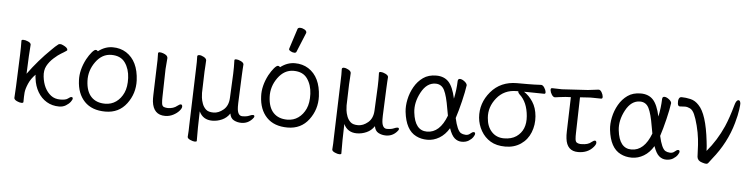

<svg xmlns="http://www.w3.org/2000/svg" viewBox="-52 -1034 5853 1495"><g transform="rotate(5 2874.0 -287.0)"><path d="M72 -27 77 -115 87 -369Q89 -422 88 -475Q88 -483 103 -483Q118 -483 139 -474Q160 -465 162 -452V-449Q159 -414 156 -360L150 -222Q231 -333 325 -424Q354 -454 378 -472Q383 -475 392 -475Q401 -475 415 -468Q449 -452 450 -436Q451 -431 446 -428Q426 -414 404 -401.5Q382 -389 349 -359.5Q316 -330 297.5 -295Q279 -260 284.5 -211.5Q290 -163 308 -127Q326 -91 355.5 -68Q385 -45 428.5 -45Q472 -45 488.5 -58.5Q505 -72 514.5 -72Q524 -72 525 -62.5Q526 -53 513 -35.5Q500 -18 477 -4Q454 10 424 10Q370 10 327 -15.5Q284 -41 257 -87Q230 -133 223 -192L221 -207Q221 -214 221 -221Q186 -187 168 -145Q150 -103 147.5 -74.5Q145 -46 145 -1Q145 7 130 7Q115 7 94.5 -2.5Q74 -12 72 -25Z M688 -445Q741 -486 801 -486Q861 -486 907 -457Q1002 -396 1009 -245Q1013 -143 952.5 -62.5Q892 18 786.5 18Q681 18 623 -42.5Q565 -103 561 -207Q557 -287 602 -374Q622 -410 641 -432Q660 -454 670.5 -454Q681 -454 688 -445ZM779 -43Q828 -43 865 -69.5Q902 -96 923 -142Q944 -188 941 -258Q938 -328 903.5 -377Q869 -426 796 -426Q723 -426 673.5 -357.5Q624 -289 627.5 -207.5Q631 -126 670.5 -84.5Q710 -43 779 -43Z M1155 -364Q1158 -419 1156 -470Q1157 -479 1168.5 -479Q1180 -479 1195 -474Q1229 -462 1231 -444L1232 -441L1225 -353L1220 -135Q1219 -109 1221.5 -85.5Q1224 -62 1239 -57Q1254 -52 1269 -52Q1313 -52 1342 -76Q1358 -89 1368 -89Q1378 -89 1379.5 -75Q1381 -61 1363 -40Q1345 -19 1315.5 -4Q1286 11 1253 11Q1161 11 1149 -93Q1147 -117 1148 -143Z M1622 16Q1549 16 1519 -48L1516 78Q1515 129 1516 183Q1516 190 1501.5 190Q1487 190 1465.5 180.5Q1444 171 1443 159V157Q1447 108 1447 70L1461 -367Q1464 -436 1462 -473Q1463 -484 1478 -484Q1493 -484 1512.5 -473.5Q1532 -463 1534 -449V-446Q1534 -433 1532 -407Q1530 -381 1529 -359L1524 -193Q1524 -179 1526.5 -156.5Q1529 -134 1538.5 -108.5Q1548 -83 1567 -65.5Q1586 -48 1626 -48Q1666 -48 1703.5 -79.5Q1741 -111 1744 -172L1753 -363Q1755 -412 1753 -468Q1753 -476 1767.5 -476Q1782 -476 1803 -466Q1824 -456 1826 -443V-441Q1825 -427 1823.5 -403.5Q1822 -380 1821 -355L1812 -139Q1811 -104 1813 -90Q1819 -39 1852.5 -39Q1886 -39 1905 -47.5Q1924 -56 1934.5 -56Q1945 -56 1946 -47Q1947 -38 1933 -24Q1899 13 1849 13Q1817 13 1790.5 -1Q1764 -15 1758 -52Q1735 -17 1698 -0.5Q1661 16 1622 16Z M2221 -752Q2224 -764 2241.5 -764Q2259 -764 2275.5 -754.5Q2292 -745 2292 -732Q2292 -729 2291 -727L2229 -576Q2226 -567 2212.5 -567Q2199 -567 2184.5 -575Q2170 -583 2170 -589.5Q2170 -596 2171 -597ZM2112 -445Q2165 -486 2225 -486Q2285 -486 2331 -457Q2426 -396 2433 -245Q2437 -143 2376.5 -62.5Q2316 18 2210.5 18Q2105 18 2047 -42.5Q1989 -103 1985 -207Q1981 -287 2026 -374Q2046 -410 2065 -432Q2084 -454 2094.5 -454Q2105 -454 2112 -445ZM2203 -43Q2252 -43 2289 -69.5Q2326 -96 2347 -142Q2368 -188 2365 -258Q2362 -328 2327.5 -377Q2293 -426 2220 -426Q2147 -426 2097.5 -357.5Q2048 -289 2051.5 -207.5Q2055 -126 2094.5 -84.5Q2134 -43 2203 -43Z M2752 16Q2679 16 2649 -48L2646 78Q2645 129 2646 183Q2646 190 2631.5 190Q2617 190 2595.5 180.5Q2574 171 2573 159V157Q2577 108 2577 70L2591 -367Q2594 -436 2592 -473Q2593 -484 2608 -484Q2623 -484 2642.5 -473.5Q2662 -463 2664 -449V-446Q2664 -433 2662 -407Q2660 -381 2659 -359L2654 -193Q2654 -179 2656.5 -156.5Q2659 -134 2668.5 -108.5Q2678 -83 2697 -65.5Q2716 -48 2756 -48Q2796 -48 2833.5 -79.5Q2871 -111 2874 -172L2883 -363Q2885 -412 2883 -468Q2883 -476 2897.5 -476Q2912 -476 2933 -466Q2954 -456 2956 -443V-441Q2955 -427 2953.5 -403.5Q2952 -380 2951 -355L2942 -139Q2941 -104 2943 -90Q2949 -39 2982.5 -39Q3016 -39 3035 -47.5Q3054 -56 3064.5 -56Q3075 -56 3076 -47Q3077 -38 3063 -24Q3029 13 2979 13Q2947 13 2920.5 -1Q2894 -15 2888 -52Q2865 -17 2828 -0.5Q2791 16 2752 16Z M3509 -170Q3530 -74 3560 -56Q3574 -48 3595.5 -46.5Q3617 -45 3632.5 -59Q3648 -73 3658.5 -73Q3669 -73 3670 -62.5Q3671 -52 3659 -34.5Q3647 -17 3625 -3.5Q3603 10 3571.5 10Q3540 10 3515.5 -11Q3491 -32 3472 -87Q3441 -35 3396.5 -8.5Q3352 18 3303 18Q3254 18 3215 -2Q3132 -43 3116 -184Q3111 -229 3122 -281.5Q3133 -334 3159.5 -380.5Q3186 -427 3227.5 -456.5Q3269 -486 3330 -486Q3391 -486 3426.5 -448.5Q3462 -411 3482 -319Q3497 -390 3499 -458Q3500 -476 3515.5 -476Q3531 -476 3550.5 -461.5Q3570 -447 3572 -432Q3565 -381 3546.5 -304.5Q3528 -228 3509 -170ZM3295 -45Q3395 -45 3447 -183Q3442 -209 3437 -237Q3421 -335 3399 -379Q3377 -423 3330 -423Q3261 -423 3218 -342.5Q3175 -262 3184 -185Q3200 -45 3295 -45Z M4179 -418Q4112 -420 4052 -420H4021Q4061 -395 4091 -349Q4121 -303 4126.5 -237Q4132 -171 4108.5 -111.5Q4085 -52 4033.5 -17Q3982 18 3912.5 18Q3843 18 3796.5 -10Q3750 -38 3722.5 -86Q3695 -134 3690 -189Q3681 -302 3757 -392Q3833 -482 3961 -482H4043Q4097 -482 4148 -485H4149Q4163 -485 4175 -466Q4187 -447 4188.5 -432.5Q4190 -418 4179 -418ZM3976 -420H3962Q3866 -420 3808.5 -349Q3751 -278 3758 -193Q3763 -125 3800.5 -85Q3838 -45 3896.5 -45Q3955 -45 3993 -71Q4068 -123 4059 -232.5Q4050 -342 3988 -397Q3977 -407 3977 -417Z M4624 -419 4559 -420Q4549 -420 4539 -420Q4529 -420 4521 -419L4459 -415L4452 -136Q4451 -108 4453 -88.5Q4455 -69 4464 -62Q4473 -55 4491 -53H4502Q4554 -53 4579 -76Q4595 -89 4605 -89Q4615 -89 4616.5 -75Q4618 -61 4600 -40Q4557 11 4481 11Q4393 11 4382 -87Q4379 -110 4380 -142L4388 -410L4347 -408Q4329 -407 4302.5 -403Q4276 -399 4265 -398H4264Q4251 -398 4239.5 -415.5Q4228 -433 4226 -450Q4224 -467 4237 -467L4314 -465L4515 -477Q4536 -479 4560.5 -482.5Q4585 -486 4597 -487H4599Q4612 -487 4622.5 -469.5Q4633 -452 4634.5 -435.5Q4636 -419 4624 -419Z M5107 -170Q5128 -74 5158 -56Q5172 -48 5193.5 -46.5Q5215 -45 5230.5 -59Q5246 -73 5256.5 -73Q5267 -73 5268 -62.5Q5269 -52 5257 -34.5Q5245 -17 5223 -3.5Q5201 10 5169.5 10Q5138 10 5113.5 -11Q5089 -32 5070 -87Q5039 -35 4994.5 -8.5Q4950 18 4901 18Q4852 18 4813 -2Q4730 -43 4714 -184Q4709 -229 4720 -281.5Q4731 -334 4757.5 -380.5Q4784 -427 4825.5 -456.5Q4867 -486 4928 -486Q4989 -486 5024.5 -448.5Q5060 -411 5080 -319Q5095 -390 5097 -458Q5098 -476 5113.5 -476Q5129 -476 5148.5 -461.5Q5168 -447 5170 -432Q5163 -381 5144.5 -304.5Q5126 -228 5107 -170ZM4893 -45Q4993 -45 5045 -183Q5040 -209 5035 -237Q5019 -335 4997 -379Q4975 -423 4928 -423Q4859 -423 4816 -342.5Q4773 -262 4782 -185Q4798 -45 4893 -45Z M5240 -412H5239Q5225 -412 5222.5 -433.5Q5220 -455 5226 -470Q5232 -485 5247 -485Q5280 -485 5317 -476.5Q5354 -468 5383 -436Q5447 -371 5471 -159L5475 -122Q5477 -103 5477 -85Q5554 -176 5604 -289Q5634 -358 5662 -459Q5673 -500 5691 -500Q5704 -500 5707 -476Q5708 -469 5702.5 -427Q5697 -385 5679 -321Q5635 -163 5526 -29Q5508 -7 5501 4Q5494 15 5482.5 15Q5471 15 5450 8Q5415 -2 5411 -32Q5409 -51 5408.5 -87Q5408 -123 5402.5 -172Q5397 -221 5383 -275.5Q5369 -330 5354.5 -362Q5340 -394 5319.5 -404Q5299 -414 5280.5 -414Q5262 -414 5240 -412Z"/></g></svg>

Font: LXGW WenKai Lite
Style: Regular
Weight: 400
Designer: LXGW / Fontworks Inc.
Foundry: LXGW / Fontworks Inc.
Version: Version 1.511; March 25, 2025